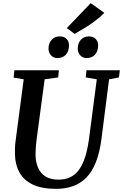

<svg xmlns="http://www.w3.org/2000/svg" viewBox="-20 -1189 781 1219"><path d="M672.5 -685.5 624 -306Q613 -220.5 589 -160Q565 -99.5 528.8 -62.2Q492.5 -25 444.2 -7.5Q396 10 336.5 10Q243.5 10 186.5 -18Q129.5 -46 102.8 -95.5Q76 -145 75 -209.5Q75 -228.5 75.2 -248.8Q75.5 -269 78.5 -290.5L130.5 -685.5L66.5 -696.5L71.5 -743H354L349.5 -697.5L263.5 -685.5L212 -301Q208.5 -273 207 -248.8Q205.5 -224.5 205.5 -205Q206.5 -159.5 221.8 -124Q237 -88.5 269 -68.5Q301 -48.5 352 -48.5Q409 -48.5 447.8 -77Q486.5 -105.5 510 -163Q533.5 -220.5 545 -306.5L594.5 -685.5L524.5 -697.5L529 -743H741L735 -697.5ZM344 -820.5Q319.5 -820.5 303.5 -838.2Q287.5 -856 288 -882.5Q289 -916 308.5 -937Q328 -958 359 -958Q388.5 -958 403.8 -941Q419 -924 418 -899Q417.5 -864 398.5 -842.2Q379.5 -820.5 344 -820.5ZM529 -820.5Q505 -820.5 489 -838.2Q473 -856 473.5 -882.5Q474.5 -916 493.8 -937Q513 -958 544 -958Q572.5 -958 588.2 -941Q604 -924 603 -899Q602.5 -864 583.2 -842.2Q564 -820.5 529 -820.5ZM453.5 -974 404 -1010.5 556 -1169 642.5 -1107.5Q615.5 -1079.5 581.2 -1054.2Q547 -1029 513.2 -1008.8Q479.5 -988.5 453.5 -974Z"/></svg>

Font: Merriweather 24pt SemiBold
Style: Italic
Weight: 600
Italic angle: -7.8°
Version: Version 2.101